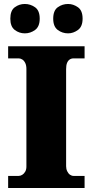

<svg xmlns="http://www.w3.org/2000/svg" viewBox="-20 -947 466 967"><path d="M21 0V-61H74Q83 -61 92 -66.5Q101 -72 107 -82.5Q113 -93 113 -108V-600Q113 -618 107 -630Q101 -642 92 -647.5Q83 -653 74 -653H21V-714H406V-653H351Q339 -653 330.5 -647Q322 -641 317.5 -629.5Q313 -618 313 -599V-110Q313 -96 318.5 -84.5Q324 -73 332.5 -67Q341 -61 351 -61H406V0ZM323 -779Q294 -779 271 -796Q248 -813 248 -853Q248 -894 271 -910.5Q294 -927 323 -927Q349 -927 372.5 -910.5Q396 -894 396 -853Q396 -813 372.5 -796Q349 -779 323 -779ZM105 -779Q77 -779 54.5 -796Q32 -813 32 -853Q32 -894 54.5 -910.5Q77 -927 105 -927Q133 -927 156.5 -910.5Q180 -894 180 -853Q180 -813 156.5 -796Q133 -779 105 -779Z"/></svg>

Font: Noto Serif Gujarati Black
Style: Regular
Weight: 900
Version: Version 2.102